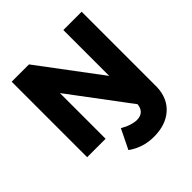

<svg xmlns="http://www.w3.org/2000/svg" viewBox="-237 -873 1260 1260"><g transform="rotate(-45 393.0 -243.0)"><path d="M717.3 -0.4Q713.3 100.6 647.4 158.1Q581.6 215.6 473 215.6Q419.9 215.6 374.9 200.6Q330 185.6 292.4 158.4L359.3 21.6Q390 39.9 419.6 49.2Q449.1 58.6 472.1 58.6Q509 58.6 528.8 36.8Q548.6 15 548.6 -27.4ZM68 -700.6H228.6L547.6 -275V-700.6H717.3V0H556.7L239.1 -424V0H68Z"/></g></svg>

Font: Alexandria
Style: Regular
Weight: 400
Designer: Mohamed Gaber
Foundry: Kief Type Foundry
Version: Version 5.100